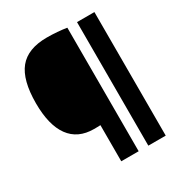

<svg xmlns="http://www.w3.org/2000/svg" viewBox="-175 -872 936 996"><g transform="rotate(-30 292.5 -374.5)"><path d="M262.9 0V-216.4Q252.6 -215.9 244.1 -215.7Q235.6 -215.5 224.5 -215.5Q128.4 -215.5 79.1 -283.3Q29.9 -351.1 29.9 -481.6Q29.9 -620.3 82.2 -684.7Q134.6 -749.1 249.2 -749.1Q280.1 -749.1 311.3 -746.6Q342.6 -744.1 367.1 -740V0ZM425 0V-740H529.2V0Z"/></g></svg>

Font: Encode Sans SC Condensed Thin
Style: Regular
Weight: 100
Width: 3
Designer: Multiple Designers
Foundry: Impallari Type
Version: Version 3.002